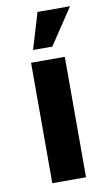

<svg xmlns="http://www.w3.org/2000/svg" viewBox="-82 -742 446 785"><g transform="rotate(-10 141.0 -350.0)"><path d="M70 -500V0H210V-500ZM132 -700 87 -550H167L267 -700Z"/></g></svg>

Font: Scada
Style: Bold
Weight: 700
Designer: Jovanny Lemonad
Foundry: Jovanny Lemonad
Version: Version 3.005